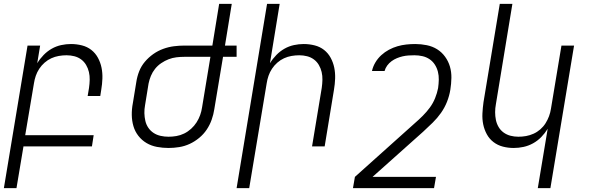

<svg xmlns="http://www.w3.org/2000/svg" viewBox="-21 -755 3041 990"><path d="M-1 215 121 -520H186L171 -429Q185 -452 204 -471.5Q223 -491 246 -504Q269 -517 294.5 -522.5Q320 -528 345 -528Q374 -528 401.5 -521Q429 -514 450 -497.5Q471 -481 484 -457Q497 -433 502.5 -406Q508 -379 507 -350Q506 -321 501 -292L496 -260H431L438 -302Q441 -323 441.5 -343.5Q442 -364 437.5 -383.5Q433 -403 423 -420Q413 -437 397.5 -448.5Q382 -460 362.5 -465Q343 -470 322 -470Q302 -470 282 -466.5Q262 -463 243.5 -454.5Q225 -446 209 -432Q193 -418 181.5 -400.5Q170 -383 163.5 -364Q157 -345 154 -325L109 -58H462L453 0H100L64 215Z M848 8Q818 8 788.5 2.5Q759 -3 734.5 -17.5Q710 -32 692.5 -54.5Q675 -77 667 -104.5Q659 -132 658.5 -162Q658 -192 664 -223L682 -333Q686 -360 696.5 -387Q707 -414 726 -436.5Q745 -459 769 -476Q793 -493 820.5 -503Q848 -513 875.5 -516.5Q903 -520 930 -520H1074L1109 -735H1174L1139 -520H1199V-462H1129L1084 -192Q1080 -165 1070.5 -138Q1061 -111 1045 -87Q1029 -63 1006 -44Q983 -25 957 -13Q931 -1 903 3.5Q875 8 848 8ZM848 -50Q868 -50 888.5 -53.5Q909 -57 928.5 -66.5Q948 -76 964.5 -91Q981 -106 992.5 -124Q1004 -142 1011 -161.5Q1018 -181 1021 -202L1064 -462H930Q909 -462 888.5 -459.5Q868 -457 848.5 -449.5Q829 -442 810.5 -429.5Q792 -417 778.5 -400Q765 -383 757 -363.5Q749 -344 745 -324L727 -213Q723 -192 723.5 -171.5Q724 -151 728.5 -131.5Q733 -112 744 -96Q755 -80 771 -69.5Q787 -59 807 -54.5Q827 -50 848 -50Z M1199 215 1356 -735H1421L1371 -429Q1385 -452 1404 -471.5Q1423 -491 1446 -504Q1469 -517 1494.5 -522.5Q1520 -528 1545 -528Q1574 -528 1601.5 -521Q1629 -514 1650 -497.5Q1671 -481 1684 -457Q1697 -433 1702.5 -406Q1708 -379 1707 -350Q1706 -321 1701 -292L1653 0H1588L1638 -302Q1641 -323 1641.5 -343.5Q1642 -364 1637.5 -383.5Q1633 -403 1623 -420Q1613 -437 1597.5 -448.5Q1582 -460 1562.5 -465Q1543 -470 1522 -470Q1502 -470 1482 -466.5Q1462 -463 1443.5 -454.5Q1425 -446 1409 -432Q1393 -418 1381.5 -400.5Q1370 -383 1363.5 -364Q1357 -345 1354 -325L1264 215Z M2217 215H1799L1809 157L2117 -119Q2139 -138 2159 -158Q2179 -178 2195.5 -200.5Q2212 -223 2222.5 -249Q2233 -275 2238 -301Q2241 -323 2241.5 -344Q2242 -365 2237 -385Q2232 -405 2221 -422Q2210 -439 2193.5 -450Q2177 -461 2157 -465.5Q2137 -470 2116 -470Q2101 -470 2085.5 -469Q2070 -468 2055 -464.5Q2040 -461 2025.5 -455Q2011 -449 1998 -439.5Q1985 -430 1975.5 -417Q1966 -404 1962 -389H1897Q1902 -412 1914.5 -433Q1927 -454 1945 -470.5Q1963 -487 1984.5 -498.5Q2006 -510 2028.5 -516.5Q2051 -523 2074 -525.5Q2097 -528 2120 -528Q2150 -528 2179.5 -522Q2209 -516 2233 -501Q2257 -486 2274 -462.5Q2291 -439 2299 -411.5Q2307 -384 2306.5 -353.5Q2306 -323 2301 -292Q2296 -261 2284 -230.5Q2272 -200 2253 -173Q2234 -146 2210 -122.5Q2186 -99 2161 -76L1900 157H2227Z M2752 215 2803 -91Q2789 -68 2770 -48.5Q2751 -29 2727.5 -16Q2704 -3 2678.5 2.5Q2653 8 2628 8Q2599 8 2572 1Q2545 -6 2523.5 -22.5Q2502 -39 2489 -63Q2476 -87 2470.5 -114Q2465 -141 2466.5 -170Q2468 -199 2472 -228L2556 -735H2621L2536 -218Q2532 -197 2532 -176.5Q2532 -156 2536 -136.5Q2540 -117 2550 -100Q2560 -83 2576 -71.5Q2592 -60 2611.5 -55Q2631 -50 2652 -50Q2672 -50 2691.5 -53.5Q2711 -57 2730 -65.5Q2749 -74 2765 -88Q2781 -102 2792 -119.5Q2803 -137 2810 -156Q2817 -175 2820 -195L2874 -520H2939L2817 215Z"/></svg>

Font: Iosevka Light Extended
Style: Italic
Weight: 300
Width: 7
Italic angle: -9°
Monospace: yes
Designer: Belleve Invis
Foundry: Belleve Invis
Version: Version 32.5.0; ttfautohint (v1.8.4)